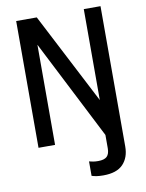

<svg xmlns="http://www.w3.org/2000/svg" viewBox="-100 -789 814 1074"><g transform="rotate(-10 307.5 -252.5)"><path d="M68 0V-720H185L491 -128L452 -129V-720H547V0H452L143 -606L162 -609V0ZM399 215Q376 215 360.5 212.5Q345 210 333 206V124Q343 127 356 129Q369 131 384 131Q419 131 434 116.5Q449 102 449 70V-29H547V77Q547 140 511 177.5Q475 215 399 215Z"/></g></svg>

Font: Instrument Sans SemiCondensed Medium
Style: Regular
Weight: 500
Width: 4
Designer: Rodrigo Fuenzalida
Foundry: fragTYPE
Version: Version 1.000;gftools[0.9.28]